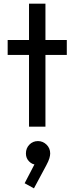

<svg xmlns="http://www.w3.org/2000/svg" viewBox="-20 -694 408 1052"><path d="M139 0V-674H229V0ZM22 -393V-475H346V-393ZM166 338 115 310 177 191 208 183Q203 194 195.5 201Q188 208 178 208Q157 208 139.5 190.5Q122 173 122 147Q122 118 141 98.5Q160 79 188 79Q215 79 235 98.5Q255 118 255 147Q255 158 250.5 173.5Q246 189 233 213Z"/></svg>

Font: Outfit Thin
Style: Regular
Weight: 400
Version: Version 1.100;gftools[0.9.27]